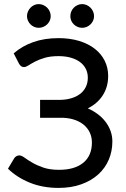

<svg xmlns="http://www.w3.org/2000/svg" viewBox="-20 -912 617 939"><path d="M47 -651Q88 -687 142.8 -706.2Q197.5 -725.5 266 -725.5Q322 -725.5 367 -711.8Q412 -698 443.5 -673.5Q475 -649 492 -615Q509 -581 509 -540.5Q509 -487.5 483.2 -446.8Q457.5 -406 409.5 -382Q436.5 -370 458.5 -353.5Q480.5 -337 496.2 -316.2Q512 -295.5 520.8 -271.2Q529.5 -247 529.5 -220Q529.5 -172.5 512 -131.2Q494.5 -90 460.8 -59.2Q427 -28.5 378 -10.8Q329 7 266 7Q189 7 126 -18.5Q63 -44 19 -87L49.5 -138Q53.5 -144 60 -148Q66.5 -152 74 -152Q85 -152 100 -141Q115 -130 137.5 -116.8Q160 -103.5 191.8 -92.5Q223.5 -81.5 269 -81.5Q345.5 -81.5 387.5 -116.2Q429.5 -151 429.5 -215Q429.5 -242 418.8 -264.5Q408 -287 388 -303Q368 -319 339.5 -327.8Q311 -336.5 275 -336H176V-423.5H269.5Q300.5 -423.5 326.2 -430.8Q352 -438 370.5 -451.8Q389 -465.5 399.2 -485.8Q409.5 -506 409.5 -532Q409.5 -555.5 399.8 -575Q390 -594.5 371.8 -608.2Q353.5 -622 326.8 -629.8Q300 -637.5 266 -637.5Q226.5 -637.5 198.8 -629.2Q171 -621 151.5 -610.8Q132 -600.5 119.2 -592.2Q106.5 -584 97.5 -584Q89 -584 83.5 -588Q78 -592 73 -600.5ZM228 -833Q228 -821 223.2 -810.8Q218.5 -800.5 210.5 -792.8Q202.5 -785 191.8 -780.5Q181 -776 169 -776Q157.5 -776 147.2 -780.5Q137 -785 129.2 -792.8Q121.5 -800.5 116.8 -810.8Q112 -821 112 -833Q112 -845 116.8 -855.8Q121.5 -866.5 129.2 -874.5Q137 -882.5 147.2 -887.2Q157.5 -892 169 -892Q181 -892 191.8 -887.2Q202.5 -882.5 210.5 -874.5Q218.5 -866.5 223.2 -855.8Q228 -845 228 -833ZM440 -833Q440 -821 435.2 -810.8Q430.5 -800.5 422.5 -792.8Q414.5 -785 404 -780.5Q393.5 -776 382 -776Q370 -776 359.5 -780.5Q349 -785 341 -792.8Q333 -800.5 328.5 -810.8Q324 -821 324 -833Q324 -845 328.5 -855.8Q333 -866.5 341 -874.5Q349 -882.5 359.5 -887.2Q370 -892 382 -892Q393.5 -892 404 -887.2Q414.5 -882.5 422.5 -874.5Q430.5 -866.5 435.2 -855.8Q440 -845 440 -833Z"/></svg>

Font: Lato 2
Style: Regular
Weight: 500
Designer: Lukasz Dziedzic with Adam Twardoch and Botio Nikoltchev
Foundry: tyPoland Lukasz Dziedzic
Version: Version 2.015; 2015-08-06; http://www.latofonts.com/